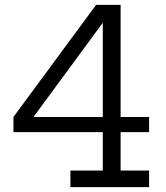

<svg xmlns="http://www.w3.org/2000/svg" viewBox="-20 -772 684 792"><path d="M477.5 -752V-68.5H595V0H270.5V-68.5H404V-690.5L376.5 -752ZM595 -289.5V-227H35.5V-289.5ZM376.5 -752 438 -724.5 91 -252.5 35.5 -289.5Z"/></svg>

Font: Hepta Slab ExtraLight
Style: Regular
Weight: 400
Version: Version 1.102